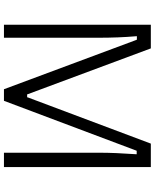

<svg xmlns="http://www.w3.org/2000/svg" viewBox="68 -814 739 914"><g transform="rotate(90 437.0 -357.5)"><path d="M696.3 -634.3 698.2 -639.2H703.1H707H714.8L714.4 -631.3C710 -569.3 707.5 -512.2 707.5 -460V-7.3H775.9V-706.5H664.1L444.8 -122.6L443.4 -117.7H438.5H434.6H429.7L428.2 -122.6L210.9 -706.5H98.1V-7.3H160.2V-454.1C160.2 -522.9 157.7 -582 153.3 -632.3L152.8 -640.1H160.6H164.6H169.4L171.4 -635.3L405.3 -7.3H460.4Z"/></g></svg>

Font: Sahel Light
Style: Regular
Weight: 300
Foundry: Saber Rastikerdar (saber.rastikerdar@gmail.com)
Version: Version 3.4.0